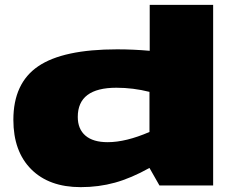

<svg xmlns="http://www.w3.org/2000/svg" viewBox="-20 -760 960 790"><path d="M636 3 595 -69Q520 -27 453 -8.5Q386 10 312 10Q182 10 108.5 -63.5Q35 -137 35 -267Q35 -418 137.5 -487.5Q240 -557 462 -557Q528 -557 596 -551V-740H857V3ZM595 -217V-382Q528 -399 459 -399Q300 -399 300 -279Q300 -229 331.5 -202Q363 -175 423 -175Q498 -175 595 -217Z"/></svg>

Font: Georama ExtraExtended ExtraBold
Style: Regular
Weight: 800
Width: 8
Designer: Jean-Baptiste Levee
Foundry: Production Type
Version: Version 1.000